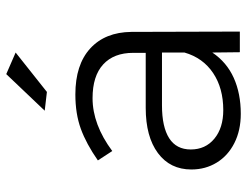

<svg xmlns="http://www.w3.org/2000/svg" viewBox="-108 -679 790 614"><g transform="rotate(-90 287.0 -372.0)"><path d="M357 -747 426 -717 300 -617 240 -624ZM427 0 426 -88Q395 -42 345 -19.5Q295 3 230 3Q177 3 136.5 -17.5Q96 -38 74 -74Q52 -110 52 -155Q52 -223 104.5 -262Q157 -301 249 -301H425V-341Q425 -403 388 -437Q351 -471 280 -471Q196 -471 111 -408L81 -454Q134 -491 182 -508.5Q230 -526 292 -526Q387 -526 439 -478.5Q491 -431 492 -347L493 0ZM426 -177V-249H257Q188 -249 152 -226Q116 -203 116 -157Q116 -110 150.5 -81.5Q185 -53 242 -53Q312 -53 360.5 -85.5Q409 -118 426 -177Z"/></g></svg>

Font: TypoPRO Montserrat
Style: Regular
Weight: 300
Designer: Julieta Ulanovsky
Foundry: Julieta Ulanovsky
Version: Version 6.001